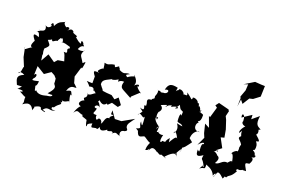

<svg xmlns="http://www.w3.org/2000/svg" viewBox="-109 -1183 2347 1589"><g transform="rotate(20 1065.0 -388.5)"><path d="M502 -297 487 -350 514 -439C523 -426 523 -436 532 -490C521 -493 528 -487 510 -477C481 -532 463 -525 488 -579C503 -583 469 -558 434 -572C459 -638 497 -588 460 -628C476 -620 428 -676 443 -622C398 -636 390 -671 380 -650C419 -684 342 -669 350 -700C360 -672 340 -739 299 -682C338 -735 257 -711 296 -704C260 -714 247 -749 267 -753C238 -731 212 -742 183 -683C183 -683 168 -730 156 -682C183 -693 144 -630 110 -674C125 -661 150 -607 74 -613C126 -614 107 -622 63 -593C68 -594 86 -606 97 -554C32 -581 48 -550 76 -514C75 -517 41 -452 76 -458C27 -431 18 -403 17 -443L35 -356L72 -266C58 -310 64 -241 49 -226C34 -197 30 -253 91 -220C26 -194 42 -168 60 -125C62 -114 93 -130 121 -118C121 -145 112 -129 77 -91C97 -100 159 -91 103 -78C118 -76 174 -32 162 -62C158 10 172 -27 158 15C213 -30 242 4 252 35C244 42 271 -4 257 0C280 -12 317 -31 316 1C371 22 368 6 332 0C368 -53 399 2 432 -35C395 -13 385 -54 413 -51C442 -97 478 -91 447 -115C478 -102 457 -135 432 -143C489 -92 516 -177 521 -121C498 -203 502 -211 526 -188C495 -214 519 -244 461 -214C482 -285 522 -256 533 -268ZM367 -303 345 -284C353 -226 344 -244 350 -236C353 -220 392 -216 324 -143C370 -139 369 -150 365 -134C343 -112 291 -138 289 -80C314 -98 310 -123 311 -118C298 -114 249 -103 227 -134C215 -110 215 -144 206 -175C174 -189 220 -128 223 -212C162 -197 164 -201 171 -217C203 -246 181 -278 167 -247L170 -326L241 -282L295 -319L326 -302L350 -275ZM277 -606C283 -631 311 -573 285 -578C313 -585 321 -579 368 -566C364 -525 372 -562 358 -548C342 -535 384 -504 332 -511C358 -488 357 -425 379 -411L381 -441L309 -429L286 -403L221 -448L182 -379L174 -432C188 -420 169 -434 172 -482C220 -525 202 -522 175 -559C233 -582 183 -564 206 -575C218 -544 221 -576 261 -580C236 -577 296 -623 260 -619Z M823 -223 852 -251 909 -235 928 -258 889 -311 861 -285 827 -310C809 -310 749 -316 746 -318C732 -345 743 -321 713 -364C709 -403 739 -411 777 -431C735 -430 789 -412 786 -458C761 -438 779 -415 838 -452C838 -408 837 -454 887 -449C858 -374 935 -381 901 -384L980 -341L983 -354L1040 -407C1074 -400 1013 -418 996 -464C1015 -419 1033 -501 973 -447C996 -482 958 -522 943 -532C977 -515 944 -528 897 -493C881 -509 872 -505 911 -525C863 -528 874 -501 819 -528C815 -560 774 -552 812 -555C776 -546 779 -521 766 -555C714 -548 725 -531 681 -542C689 -518 686 -502 691 -493C683 -499 623 -446 669 -452C655 -440 593 -471 644 -407V-348C569 -347 592 -365 630 -313C630 -313 676 -332 672 -288C679 -309 674 -289 730 -259C715 -289 705 -289 664 -256C637 -242 631 -255 636 -261C653 -200 599 -227 631 -191C603 -188 567 -135 636 -135C635 -154 600 -134 579 -64C608 -111 619 -75 662 -73C640 -61 687 -55 703 -46C709 -8 718 15 722 -1C709 -22 764 -36 758 -35C754 19 767 -10 817 -10C792 -15 809 16 825 -29C833 -7 848 6 894 -31C887 -26 890 -11 930 -30C912 -27 959 -31 934 -8C974 -47 973 -16 1012 -15C1001 -5 979 -63 1030 -66C1060 -79 1043 -89 1036 -100C1025 -130 1048 -149 1078 -192L977 -135L920 -133L877 -194V-159C933 -160 863 -147 876 -122C836 -131 841 -60 823 -59C832 -75 797 -113 784 -78C782 -72 763 -83 767 -112C712 -110 749 -129 750 -164C702 -159 746 -212 770 -178C745 -242 732 -204 748 -236C802 -183 817 -247 816 -229Z M1114 -269 1086 -229C1100 -276 1137 -200 1147 -237C1152 -164 1158 -136 1131 -189C1124 -143 1169 -136 1111 -121C1172 -79 1150 -102 1130 -118C1148 -48 1165 -69 1198 -82C1212 -79 1235 -55 1261 -47C1232 12 1255 23 1236 19C1276 29 1275 -29 1272 17C1284 -19 1303 -25 1341 5C1331 -9 1384 35 1377 11C1434 29 1445 36 1412 19C1481 -54 1500 -36 1507 -4C1487 -71 1512 -49 1486 -29C1522 -98 1535 -102 1516 -53C1525 -85 1524 -78 1525 -101C1555 -114 1586 -182 1587 -163C1573 -183 1607 -155 1556 -196C1559 -226 1566 -253 1601 -274L1618 -271C1549 -262 1561 -339 1583 -341C1552 -364 1600 -330 1595 -412C1598 -424 1532 -425 1570 -447C1552 -392 1571 -461 1537 -473C1536 -431 1540 -507 1519 -491C1519 -519 1453 -536 1467 -509C1454 -498 1470 -501 1409 -545C1432 -491 1374 -550 1381 -495C1403 -543 1330 -562 1335 -539C1311 -530 1313 -499 1321 -554C1263 -567 1239 -561 1225 -503C1275 -526 1261 -471 1224 -475C1181 -463 1210 -487 1180 -477C1148 -484 1199 -493 1168 -424C1172 -399 1172 -408 1151 -393C1166 -375 1101 -403 1124 -347C1125 -321 1133 -326 1110 -323C1111 -312 1137 -273 1083 -294ZM1447 -269 1416 -276C1415 -272 1455 -234 1416 -188C1419 -228 1450 -188 1468 -136C1454 -185 1440 -162 1403 -100C1414 -114 1405 -80 1402 -141C1357 -92 1399 -97 1350 -97C1348 -77 1322 -71 1341 -146C1325 -134 1273 -154 1308 -162C1267 -143 1288 -144 1285 -206C1278 -174 1253 -162 1282 -200C1215 -246 1231 -278 1253 -266L1248 -248C1226 -271 1239 -319 1244 -316C1222 -297 1287 -339 1237 -372C1281 -386 1300 -404 1278 -371C1292 -375 1285 -397 1344 -403C1352 -413 1336 -460 1322 -386C1380 -420 1400 -394 1357 -386C1400 -441 1376 -434 1403 -396C1444 -369 1424 -400 1430 -347C1420 -364 1408 -365 1414 -292C1433 -277 1449 -290 1466 -267Z M1863 10C1867 -24 1890 -11 1927 25C1956 -28 1920 6 1951 6C1966 -25 1982 -5 2018 -73C2012 -71 2000 -84 2012 -85C2017 -103 2029 -66 2081 -120C2040 -89 2059 -99 2088 -99C2049 -167 2057 -160 2093 -166C2122 -215 2102 -225 2063 -227C2130 -209 2125 -253 2110 -246C2106 -286 2060 -276 2095 -289C2112 -358 2056 -359 2098 -363C2121 -372 2050 -416 2062 -418C2057 -398 2101 -440 2041 -489C2032 -438 2053 -450 2084 -463C2057 -482 2028 -480 2041 -567L1981 -517L1979 -555L1900 -503C1887 -555 1936 -535 1922 -455C1928 -507 1900 -446 1964 -444C1969 -468 1909 -396 1927 -377C1965 -431 1927 -412 1951 -357C1919 -330 1953 -331 1975 -290C1989 -324 1971 -291 1969 -268C1962 -237 1976 -283 1967 -223C1974 -243 1923 -218 1918 -181C1921 -209 1943 -203 1954 -125C1950 -156 1918 -109 1919 -112C1875 -122 1861 -71 1823 -74C1833 -92 1854 -127 1819 -140C1815 -147 1792 -168 1780 -158C1830 -206 1814 -150 1797 -179L1838 -210L1795 -290L1825 -298L1813 -365L1788 -441L1774 -470L1786 -520L1782 -519L1778 -529L1685 -553L1663 -524L1682 -510L1655 -417L1643 -424L1677 -331L1635 -353L1654 -276L1669 -240L1635 -166C1684 -226 1696 -186 1671 -185C1658 -151 1684 -95 1652 -131C1650 -70 1672 -75 1712 -103C1703 -45 1712 -90 1746 -12C1726 3 1754 -55 1716 14C1756 -20 1762 20 1761 -39C1764 -31 1820 -26 1842 30C1861 -21 1867 24 1846 42ZM1859 -780 1856 -726 1833 -663 1839 -651 1837 -577 1846 -642 1870 -612 1908 -673 1938 -680 1991 -720 1994 -814 1960 -815 1906 -819 1823 -768Z"/></g></svg>

Font: Asimov Aggro
Style: Condensed
Weight: 500
Designer: Google
Version: Version 2.000980; 2014